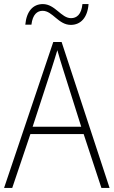

<svg xmlns="http://www.w3.org/2000/svg" viewBox="-20 -921 557 941"><path d="M104 -800H134C140 -851 163 -868 189 -868C238 -868 266 -799 327 -799C375 -799 409 -834 414 -901H384C379 -850 356 -832 328 -832C280 -832 250 -901 190 -901C142 -901 110 -866 104 -800ZM477 0H517L282 -715H241L0 0H40L129 -264H390ZM288 -585 378 -300H140L233 -585C242 -614 252 -644 261 -675C270 -642 280 -611 288 -585Z"/></svg>

Font: Noto Sans Devanagari SemiCondensed ExtraLight
Style: Regular
Weight: 200
Width: 4
Designer: Jelle Bosma - Monotype Design Team
Foundry: Monotype Imaging Inc.
Version: Version 2.004